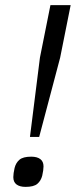

<svg xmlns="http://www.w3.org/2000/svg" viewBox="-20 -718 296 750"><path d="M97 -183 136 -493 177 -698H256L215 -493L133 -183ZM80 12Q57 12 44.5 2.5Q32 -7 32 -26Q32 -40 37 -62Q42 -82 56 -94Q70 -106 102 -106Q125 -106 137.5 -96.5Q150 -87 150 -68Q150 -54 145 -32Q140 -12 126 0Q112 12 80 12Z"/></svg>

Font: IBM Plex Sans Cond
Style: Italic
Weight: 400
Width: 3
Italic angle: -11°
Designer: Mike Abbink, Paul van der Laan, Pieter van Rosmalen
Foundry: Bold Monday
Version: Version 1.3